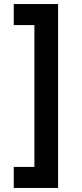

<svg xmlns="http://www.w3.org/2000/svg" viewBox="-20 -778 407 949"><path d="M48 151V47H150V-654H48V-758H267V151Z"/></svg>

Font: Josefin Sans SemiBold
Style: Regular
Weight: 600
Designer: Santiago Orozco
Foundry: Typemade
Version: Version 2.000